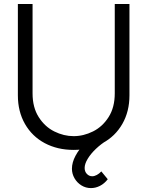

<svg xmlns="http://www.w3.org/2000/svg" viewBox="-20 -740 742 967"><path d="M351 15Q269.2 15 205.3 -19.1Q141.5 -53.2 105.8 -115.7Q70 -178.2 70 -260V-719.7L144 -720V-269.7Q144 -198.8 175 -150.2Q206 -101.5 253.7 -77.9Q301.3 -54.3 351 -54.3Q400.8 -54.3 448.5 -78.1Q496.2 -101.8 527.1 -150.5Q558 -199.2 558 -269.7V-720H632V-260Q632 -178.5 596.2 -116Q560.5 -53.5 496.7 -19.2Q432.8 15 351 15ZM438 207.3Q412 207.3 390.1 193.8Q368.2 180.2 355.2 157.7Q342.3 135.2 342.3 109.7Q342.3 78.2 360.5 44.2Q378.7 10.3 409.8 -21Q441 -52.3 480 -77.7L519.7 -33.7Q489 -15 463.1 9.6Q437.2 34.2 421.8 59.7Q406.3 85.2 406.3 106Q406.3 124.2 417.5 135.9Q428.7 147.7 444.3 147.7Q455.5 147.7 467.6 141.2Q479.7 134.8 490.3 123.3L522.7 162.7Q506 184.5 483.8 195.9Q461.7 207.3 438 207.3Z"/></svg>

Font: Hauora
Style: Regular
Weight: 400
Designer: Wayne Shih
Foundry: WCYS
Version: Version 1.001